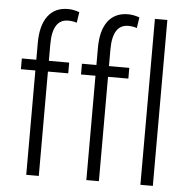

<svg xmlns="http://www.w3.org/2000/svg" viewBox="-54 -825 858 878"><g transform="rotate(5 375.0 -386.0)"><path d="M228.5 -719.2Q156.2 -719.2 156.2 -604.5V-528.3H249.5V-479H156.2V0H98.6V-479H32.2V-528.3H98.6V-604.5Q98.6 -686 130.9 -729Q163.1 -772 222.7 -772Q248 -772 275.4 -762.2L268.1 -712.9Q250 -719.2 228.5 -719.2ZM504.4 -719.2Q432.1 -719.2 432.1 -604.5V-528.3H525.4V-479H432.1V0H374.5V-479H308.1V-528.3H374.5V-604.5Q374 -686 406.2 -729Q438.5 -772 498.5 -772Q523.9 -772 551.3 -762.2L543.9 -712.9Q525.9 -719.2 504.4 -719.2ZM679.7 0H622.6V-761.7H679.7Z"/></g></svg>

Font: RobotoCondensed-Light
Style: Light
Weight: 300
Designer: Google
Version: Version 1.200311; 2013